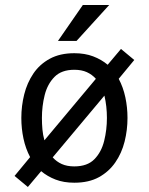

<svg xmlns="http://www.w3.org/2000/svg" viewBox="-20 -720 593 765"><path d="M91 25 38 -19 100 -94Q82 -128 73.5 -168Q65 -208 65 -250Q65 -298 76.5 -344Q88 -390 113 -427Q138 -464 178.5 -486Q219 -508 276 -508Q318 -508 351 -495.5Q384 -483 409 -462L462 -525L515 -481L453 -406Q471 -372 479.5 -332Q488 -292 488 -250Q488 -202 476.5 -156Q465 -110 439.5 -73Q414 -36 374 -14Q334 8 276 8Q234 8 201.5 -4.5Q169 -17 144 -38ZM147 -250Q147 -227 149 -204.5Q151 -182 157 -161L362 -406Q347 -423 326 -432.5Q305 -442 276 -442Q225 -442 197 -413.5Q169 -385 158 -341Q147 -297 147 -250ZM276 -57Q328 -57 356 -85.5Q384 -114 395 -158.5Q406 -203 406 -250Q406 -273 403.5 -295.5Q401 -318 396 -339L190 -93Q205 -76 226 -66.5Q247 -57 276 -57ZM415 -700 285 -557H211L310 -700Z"/></svg>

Font: Epunda Sans
Style: Regular
Weight: 400
Designer: Simon Atzbach
Foundry: typofactur
Version: Version 2.204; ttfautohint (v1.8.4.7-5d5b)